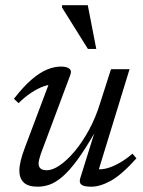

<svg xmlns="http://www.w3.org/2000/svg" viewBox="-20 -694 540 724"><path d="M282 -20 337.5 -198H339.5Q302 -132 271.5 -90.8Q241 -49.5 215.5 -27.8Q190 -6 167.5 2Q145 10 122 10Q85.5 10 69.2 -6.2Q53 -22.5 53 -50Q53 -66.5 58.2 -88.5Q63.5 -110.5 75 -140.5L171.5 -397L185 -375.5Q167.5 -376.5 144.8 -368.5Q122 -360.5 97.5 -344.2Q73 -328 50 -305L32.5 -321.5Q69.5 -369 100.5 -395.2Q131.5 -421.5 158.5 -432.2Q185.5 -443 209.5 -443Q231.5 -443 241.5 -435Q251.5 -427 245 -411L134 -114Q130.5 -103 128 -93.8Q125.5 -84.5 125.5 -77Q125.5 -65 133 -58.5Q140.5 -52 157 -52Q178 -52 205.2 -70.5Q232.5 -89 261 -122.8Q289.5 -156.5 315.2 -203.5Q341 -250.5 358.5 -308L398.5 -433H468.5L348 -40L347 -56Q364 -54 386 -60.2Q408 -66.5 432.2 -80.5Q456.5 -94.5 479.5 -114.5L494.5 -97Q439 -35 398.2 -12.5Q357.5 10 324.5 10Q297 10 287.5 2.8Q278 -4.5 282 -20ZM343 -509.5H311.5L214 -665.5V-674.5H311Z"/></svg>

Font: Newsreader 17pt
Style: Italic
Weight: 400
Italic angle: -17°
Version: Version 1.003